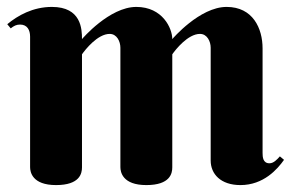

<svg xmlns="http://www.w3.org/2000/svg" viewBox="-20 -527 846 555"><path d="M478 -370C487 -383 523 -429 558 -429C579 -429 589 -407 589 -389V-63C589 -24 618 8 675 8C742 8 782 -38 801 -65L789 -75C781 -66 771 -55 759 -55C740 -55 739 -73 739 -85V-387C739 -445 711 -507 635 -507C557 -507 478 -414 478 -414C478 -445 450 -507 374 -507C296 -507 217 -414 217 -414C217 -443 215 -507 130 -507C75 -507 31 -482 1 -457L11 -445C20 -452 27 -456 38 -456C59 -456 67 -440 67 -421V-44C67 -30 73 8 142 8C211 8 217 -26 217 -43V-370C226 -383 262 -429 297 -429C318 -429 328 -407 328 -389V-44C328 -30 334 8 403 8C472 8 478 -26 478 -43Z"/></svg>

Font: Berkshire Swash
Style: Regular
Weight: 700
Designer: Astigmatic (AOETI)
Foundry: Astigmatic (AOETI)
Version: Version 1.000